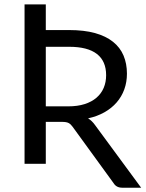

<svg xmlns="http://www.w3.org/2000/svg" viewBox="-20 -744 661 872"><path d="M290 -261Q332 -261 364.2 -271.2Q396.5 -281.5 418.2 -300.2Q440 -319 451 -345Q462 -371 462 -402.5Q462 -466.5 420 -499Q378 -531.5 294 -531.5H188V-261ZM621 108.5H535Q508.5 108.5 496 88L310 -168Q301.5 -180 291.8 -185.2Q282 -190.5 261.5 -190.5H188V0H91.5V-724H188V-607.5H294Q362 -607.5 411.5 -593.8Q461 -580 493.2 -554.2Q525.5 -528.5 541 -491.8Q556.5 -455 556.5 -409.5Q556.5 -371 544.5 -338Q532.5 -305 509.8 -278.8Q487 -252.5 454.2 -234Q421.5 -215.5 380 -206.5Q389 -201 397 -193.2Q405 -185.5 412 -175.5Z"/></svg>

Font: Lato 2
Style: Regular
Weight: 400
Designer: Lukasz Dziedzic with Adam Twardoch and Botio Nikoltchev
Foundry: tyPoland Lukasz Dziedzic
Version: Version 2.015; 2015-08-06; http://www.latofonts.com/